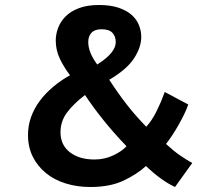

<svg xmlns="http://www.w3.org/2000/svg" viewBox="-20 -734 854 768"><path d="M92 -194Q92 -232 104.5 -266.5Q117 -301 139.5 -331Q162 -361 193 -387Q224 -413 260 -433Q235 -466 219 -500Q203 -534 203 -572Q203 -597 212.5 -622.5Q222 -648 242.5 -668.5Q263 -689 296 -701.5Q329 -714 376 -714Q422 -714 454.5 -703Q487 -692 507 -674Q527 -656 536 -633Q545 -610 545 -586Q545 -545 516 -500.5Q487 -456 417 -415Q452 -361 487 -316Q522 -271 565 -227Q588 -252 606.5 -289.5Q625 -327 639 -366L733 -316Q727 -298 716.5 -276.5Q706 -255 693.5 -233Q681 -211 668 -191.5Q655 -172 644 -158Q676 -129 700 -112.5Q724 -96 749 -82L680 14Q652 1 622.5 -20.5Q593 -42 564 -70Q528 -37 474 -11.5Q420 14 341 14Q289 14 243.5 0Q198 -14 164.5 -41Q131 -68 111.5 -106.5Q92 -145 92 -194ZM486 -149Q435 -202 393 -254.5Q351 -307 320 -354Q272 -317 247 -282.5Q222 -248 222 -205Q222 -154 259.5 -125Q297 -96 358 -96Q398 -96 433 -112.5Q468 -129 486 -149ZM333 -566Q333 -524 369 -476Q408 -501 425.5 -523Q443 -545 443 -565Q443 -589 429.5 -603Q416 -617 386 -617Q359 -617 346 -603Q333 -589 333 -566Z"/></svg>

Font: PTSans
Style: Bold
Weight: 700
Designer: A.Korolkova, O.Umpeleva, V.Yefimov
Foundry: ParaType Ltd
Version: Version 2.003W OFL